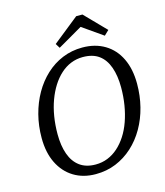

<svg xmlns="http://www.w3.org/2000/svg" viewBox="-127 -958 918 1068"><g transform="rotate(-15 332.5 -423.5)"><path d="M292 15Q220 15 166 -18Q112 -51 82 -112Q52 -173 52 -257Q52 -327 68.5 -390.5Q85 -454 115.5 -507.5Q146 -561 189 -601Q232 -641 285.5 -663Q339 -685 400 -685Q474 -685 529 -652Q584 -619 613.5 -557.5Q643 -496 643 -412Q643 -343 627 -279.5Q611 -216 580 -162Q549 -108 505.5 -68.5Q462 -29 408.5 -7Q355 15 292 15ZM305 -37Q342 -37 374.5 -50Q407 -63 434.5 -87.5Q462 -112 484 -146Q506 -180 521 -222.5Q536 -265 544 -313.5Q552 -362 552 -415Q552 -482 534.5 -531.5Q517 -581 481.5 -607Q446 -633 389 -633Q353 -633 320.5 -620Q288 -607 260.5 -582Q233 -557 211.5 -523Q190 -489 174.5 -447Q159 -405 151 -356.5Q143 -308 143 -254Q143 -188 160.5 -139Q178 -90 214 -63.5Q250 -37 305 -37ZM449 -862 566 -742 539 -716 386 -823H464L279 -716L263 -742L413 -862Z"/></g></svg>

Font: Source Serif 4 18pt
Style: Italic
Weight: 400
Italic angle: -12°
Designer: Frank Grießhammer
Foundry: Adobe Systems Incorporated
Version: Version 4.004;hotconv 1.0.116;makeotfexe 2.5.65601